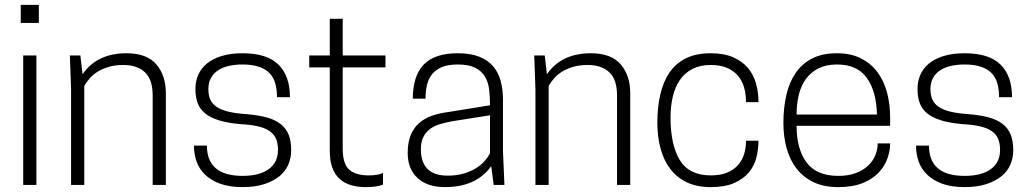

<svg xmlns="http://www.w3.org/2000/svg" viewBox="-20 -757 4223 786"><path d="M129 0H75V-530H129ZM139 -663H65V-737H139Z M659 0H605V-366Q605 -432 573 -461.5Q541 -491 485 -491Q452 -491 426 -483.5Q400 -476 380.5 -464Q361 -452 347.5 -436.5Q334 -421 325 -405V0H271V-390L266 -530H309L318 -453Q377 -539 498 -539Q581 -539 620 -493.5Q659 -448 659 -375Z M973 9Q919 9 881 -5Q843 -19 819 -42.5Q795 -66 784.5 -96.5Q774 -127 774 -161H827Q827 -37 973 -37Q1042 -37 1080 -64.5Q1118 -92 1118 -143Q1118 -171 1109.5 -190Q1101 -209 1082 -221.5Q1063 -234 1033 -240.5Q1003 -247 961 -249Q909 -254 874.5 -265Q840 -276 819 -293.5Q798 -311 789 -335.5Q780 -360 780 -393Q780 -424 791.5 -450.5Q803 -477 826.5 -496.5Q850 -516 886.5 -527.5Q923 -539 973 -539Q1073 -539 1120 -492.5Q1167 -446 1167 -359H1114Q1114 -390 1107 -415Q1100 -440 1084 -457Q1068 -474 1040.5 -483.5Q1013 -493 973 -493Q944 -493 918.5 -487.5Q893 -482 874 -470Q855 -458 844 -438.5Q833 -419 833 -392Q833 -368 840.5 -350.5Q848 -333 865.5 -320.5Q883 -308 912.5 -300.5Q942 -293 986 -290Q1036 -286 1071 -276.5Q1106 -267 1128.5 -249.5Q1151 -232 1161.5 -206Q1172 -180 1172 -142Q1172 -110 1160 -82.5Q1148 -55 1123 -35Q1098 -15 1061 -3Q1024 9 973 9Z M1477 9Q1444 9 1417 1Q1390 -7 1370.5 -24.5Q1351 -42 1340.5 -70.5Q1330 -99 1330 -141V-481H1246V-530H1330V-680H1383V-530H1558V-481H1383V-149Q1383 -86 1409.5 -62.5Q1436 -39 1490 -39Q1527 -39 1548 -49V-1Q1523 9 1477 9Z M1801 9Q1730 9 1689.5 -28Q1649 -65 1649 -131Q1649 -173 1661 -203Q1673 -233 1695.5 -253Q1718 -273 1749 -283.5Q1780 -294 1819 -299L1986 -326Q1986 -360 1982.5 -390Q1979 -420 1965.5 -443Q1952 -466 1925.5 -479.5Q1899 -493 1854 -493Q1815 -493 1789.5 -482.5Q1764 -472 1749 -453.5Q1734 -435 1728 -409Q1722 -383 1722 -353H1670Q1670 -446 1714.5 -492.5Q1759 -539 1854 -539Q1906 -539 1941.5 -525Q1977 -511 1998.5 -486Q2020 -461 2029.5 -426Q2039 -391 2039 -350V-140L2045 0H2001L1991 -77Q1930 9 1801 9ZM1813 -38Q1849 -38 1878 -46.5Q1907 -55 1928 -68Q1949 -81 1963.5 -97.5Q1978 -114 1986 -129V-285L1833 -261Q1806 -256 1782 -249Q1758 -242 1740.5 -229Q1723 -216 1713 -196Q1703 -176 1703 -145Q1703 -93 1730 -65.5Q1757 -38 1813 -38Z M2560 0H2506V-366Q2506 -432 2474 -461.5Q2442 -491 2386 -491Q2353 -491 2327 -483.5Q2301 -476 2281.5 -464Q2262 -452 2248.5 -436.5Q2235 -421 2226 -405V0H2172V-390L2167 -530H2210L2219 -453Q2278 -539 2399 -539Q2482 -539 2521 -493.5Q2560 -448 2560 -375Z M2889 9Q2832 9 2791 -11Q2750 -31 2723.5 -66Q2697 -101 2684 -149.5Q2671 -198 2671 -254Q2671 -319 2683.5 -372Q2696 -425 2722 -462Q2748 -499 2789.5 -519Q2831 -539 2889 -539Q2944 -539 2981.5 -522.5Q3019 -506 3042 -478.5Q3065 -451 3075 -415Q3085 -379 3085 -339H3034Q3034 -372 3026 -399.5Q3018 -427 3000.5 -447.5Q2983 -468 2955.5 -479.5Q2928 -491 2890 -491Q2846 -491 2815 -475Q2784 -459 2764 -430.5Q2744 -402 2734.5 -362.5Q2725 -323 2725 -276Q2725 -164 2763 -101.5Q2801 -39 2890 -39Q2929 -39 2956 -50Q2983 -61 3000.5 -80.5Q3018 -100 3026 -125.5Q3034 -151 3034 -181H3085Q3085 -146 3076.5 -112Q3068 -78 3045.5 -51Q3023 -24 2985 -7.5Q2947 9 2889 9Z M3411 9Q3353 9 3311 -11Q3269 -31 3241.5 -66Q3214 -101 3200.5 -149.5Q3187 -198 3187 -254Q3187 -315 3199 -367.5Q3211 -420 3237 -458Q3263 -496 3304.5 -517.5Q3346 -539 3406 -539Q3463 -539 3504.5 -518Q3546 -497 3572.5 -461Q3599 -425 3611.5 -377.5Q3624 -330 3624 -276V-242H3241Q3241 -147 3282 -92Q3323 -37 3411 -37Q3453 -37 3483.5 -48.5Q3514 -60 3534 -79Q3554 -98 3563.5 -122Q3573 -146 3573 -170H3624Q3624 -140 3613 -108.5Q3602 -77 3577 -50.5Q3552 -24 3511.5 -7.5Q3471 9 3411 9ZM3570 -288Q3568 -382 3529 -437.5Q3490 -493 3406 -493Q3362 -493 3330.5 -477Q3299 -461 3279 -433.5Q3259 -406 3250 -368.5Q3241 -331 3241 -288Z M3929 9Q3875 9 3837 -5Q3799 -19 3775 -42.5Q3751 -66 3740.5 -96.5Q3730 -127 3730 -161H3783Q3783 -37 3929 -37Q3998 -37 4036 -64.5Q4074 -92 4074 -143Q4074 -171 4065.5 -190Q4057 -209 4038 -221.5Q4019 -234 3989 -240.5Q3959 -247 3917 -249Q3865 -254 3830.5 -265Q3796 -276 3775 -293.5Q3754 -311 3745 -335.5Q3736 -360 3736 -393Q3736 -424 3747.5 -450.5Q3759 -477 3782.5 -496.5Q3806 -516 3842.5 -527.5Q3879 -539 3929 -539Q4029 -539 4076 -492.5Q4123 -446 4123 -359H4070Q4070 -390 4063 -415Q4056 -440 4040 -457Q4024 -474 3996.5 -483.5Q3969 -493 3929 -493Q3900 -493 3874.5 -487.5Q3849 -482 3830 -470Q3811 -458 3800 -438.5Q3789 -419 3789 -392Q3789 -368 3796.5 -350.5Q3804 -333 3821.5 -320.5Q3839 -308 3868.5 -300.5Q3898 -293 3942 -290Q3992 -286 4027 -276.5Q4062 -267 4084.5 -249.5Q4107 -232 4117.5 -206Q4128 -180 4128 -142Q4128 -110 4116 -82.5Q4104 -55 4079 -35Q4054 -15 4017 -3Q3980 9 3929 9Z"/></svg>

Font: Tanohe Sans Light
Style: Regular
Weight: 300
Designer: Village Type and Design LLC & Cristiano Sobral
Foundry: Cooper Hewitt Smithsonian Design Museum
Version: Version 1.00;September 29, 2021;FontCreator 13.0.0.2655 64-b